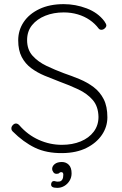

<svg xmlns="http://www.w3.org/2000/svg" viewBox="-20 -730 590 928"><path d="M283 10Q205 11 149 -16Q93 -43 41 -95Q39 -97 37 -100.5Q35 -104 35 -110Q35 -118 42 -125.5Q49 -133 57 -133Q66 -133 74 -124Q114 -78 167.5 -54Q221 -30 279 -30Q330 -30 370 -46.5Q410 -63 433 -93.5Q456 -124 456 -165Q455 -216 428 -247Q401 -278 358.5 -298Q316 -318 269 -335Q232 -349 196 -364Q160 -379 131 -400.5Q102 -422 85 -454.5Q68 -487 68 -535Q68 -584 94.5 -623.5Q121 -663 170.5 -686.5Q220 -710 288 -710Q345 -710 399 -689.5Q453 -669 484 -628Q494 -614 494 -607Q494 -600 486.5 -593Q479 -586 470 -586Q462 -586 457 -592Q439 -616 413.5 -633.5Q388 -651 356 -660.5Q324 -670 288 -670Q239 -670 199 -654Q159 -638 135 -608.5Q111 -579 111 -536Q111 -490 137.5 -460.5Q164 -431 205 -411.5Q246 -392 289 -376Q327 -363 364.5 -347.5Q402 -332 432.5 -309Q463 -286 481 -251Q499 -216 499 -163Q499 -117 472.5 -78Q446 -39 398 -15Q350 9 283 10ZM326 108Q326 128 316 144Q306 160 290.5 169Q275 178 257 178Q241 178 234 174Q227 170 227 162Q227 155 230.5 150Q234 145 240 145Q245 145 250.5 147Q256 149 269 147Q277 145 281.5 137Q286 129 286 114Q286 102 276 102Q270 102 266.5 106Q263 110 255 110Q244 111 238 102.5Q232 94 232 87Q232 73 244.5 63Q257 53 279 53Q299 53 312.5 66.5Q326 80 326 108Z"/></svg>

Font: Quicksand Light Light
Style: Regular
Weight: 300
Version: Version 3.006